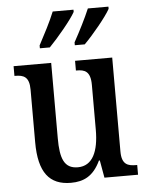

<svg xmlns="http://www.w3.org/2000/svg" viewBox="-54 -811 667 865"><g transform="rotate(-5 279.0 -378.0)"><path d="M303 -619V-606H348C388 -646 450 -721 469 -756V-766H376C357 -721 330 -668 303 -619ZM145 -619V-606H190C229 -646 292 -721 311 -756V-766H217C199 -721 171 -668 145 -619ZM232 10C290 10 334 -11 366 -79H370L384 0H536V-44H531C495 -44 466 -51 466 -111V-536H298V-492H301C337 -492 364 -484 364 -421V-218C364 -121 336 -57 269 -57C207 -57 190 -104 190 -195V-536H20V-492H23C62 -492 87 -482 87 -424V-186C87 -49 135 10 232 10Z"/></g></svg>

Font: Noto Serif Georgian Condensed Medium
Style: Regular
Weight: 500
Width: 3
Designer: Monotype Design Team, Akaki Razmadze
Foundry: Google LLC
Version: Version 2.003